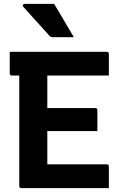

<svg xmlns="http://www.w3.org/2000/svg" viewBox="-20 -966 640 986"><path d="M90 0Q79 0 79 -11V-578H41Q30 -578 30 -589V-700H528Q539 -700 539 -689V-578H223V-411H469Q480 -411 480 -400V-293H223V-122H528Q539 -122 539 -111V0ZM258 -946Q285 -900 309 -860.5Q333 -821 359 -775H251Q241 -775 235 -781Q209 -810 191.5 -829.5Q174 -849 160 -864Q146 -879 132 -895Q118 -911 99 -932Q95 -937 97.5 -941.5Q100 -946 106 -946Z"/></svg>

Font: Recursive Mn Lnr St
Style: Bold
Weight: 700
Monospace: yes
Version: Version 1.079;hotconv 1.0.112;makeotfexe 2.5.65598; ttfautoh